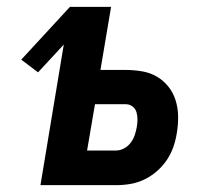

<svg xmlns="http://www.w3.org/2000/svg" viewBox="-20 -540 640 560"><path d="M98 0 166 -410 91 -329 42 -366 184 -520H304L273 -336H346Q370 -336 394 -332Q418 -328 437.5 -316.5Q457 -305 471 -287.5Q485 -270 492 -248Q499 -226 499.5 -202Q500 -178 496 -154Q493 -133 486 -112.5Q479 -92 467 -74Q455 -56 438 -41Q421 -26 401 -16.5Q381 -7 360.5 -3.5Q340 0 319 0ZM234 -101H318Q330 -101 341.5 -107Q353 -113 361 -123.5Q369 -134 373 -146Q377 -158 379 -170Q381 -181 381 -192Q381 -203 378 -213Q375 -223 366.5 -229.5Q358 -236 347 -236H257Z"/></svg>

Font: Iosevka Aile
Style: Bold Italic
Weight: 700
Italic angle: -9°
Designer: Belleve Invis
Foundry: Belleve Invis
Version: Version 28.0.1; ttfautohint (v1.8.4)